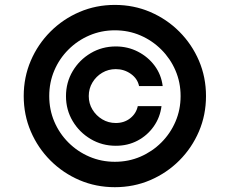

<svg xmlns="http://www.w3.org/2000/svg" viewBox="-20 -759 946 790"><path d="M251.5 -363.3Q251.5 -419.9 279.1 -466.3Q306.6 -512.7 353.3 -540.3Q399.9 -567.9 456.5 -567.9Q505.9 -567.9 547.6 -546.4Q589.4 -524.9 616.5 -488.3Q643.6 -451.7 649.4 -404.8H552.2Q545.9 -435.5 518.3 -455.1Q490.7 -474.6 456.5 -474.6Q425.8 -474.6 400.6 -459.7Q375.5 -444.8 360.4 -419.7Q345.2 -394.5 345.2 -363.8Q345.2 -333 360.4 -308.1Q375.5 -283.2 400.6 -268.1Q425.8 -252.9 456.5 -252.9Q491.2 -252.9 515.9 -272.5Q540.5 -292 546.9 -322.3H644.5Q638.7 -275.9 612.5 -238.8Q586.4 -201.7 546.1 -180.4Q505.9 -159.2 456.5 -159.2Q399.9 -159.2 353.3 -186.8Q306.6 -214.4 279.1 -260.7Q251.5 -307.1 251.5 -363.3ZM452.6 11.2Q375 11.2 307.1 -17.8Q239.3 -46.9 187.5 -98.6Q135.7 -150.4 106.7 -218.3Q77.6 -286.1 77.6 -363.8Q77.6 -441.4 106.7 -509.3Q135.7 -577.1 187.5 -628.9Q239.3 -680.7 307.1 -709.7Q375 -738.8 452.6 -738.8Q530.3 -738.8 598.1 -709.7Q666 -680.7 717.8 -628.9Q769.5 -577.1 798.6 -509.3Q827.6 -441.4 827.6 -363.8Q827.6 -286.1 798.6 -218.3Q769.5 -150.4 717.8 -98.6Q666 -46.9 598.1 -17.8Q530.3 11.2 452.6 11.2ZM452.6 -93.3Q508.8 -93.3 557.6 -114.3Q606.4 -135.3 643.8 -172.6Q681.2 -210 702.1 -258.8Q723.1 -307.6 723.1 -363.8Q723.1 -419.9 702.1 -468.8Q681.2 -517.6 643.8 -554.9Q606.4 -592.3 557.6 -613.3Q508.8 -634.3 452.6 -634.3Q397 -634.3 347.9 -613.3Q298.8 -592.3 261.5 -554.9Q224.1 -517.6 203.4 -468.8Q182.6 -419.9 182.6 -363.8Q182.6 -307.6 203.4 -258.8Q224.1 -210 261.5 -172.6Q298.8 -135.3 347.9 -114.3Q397 -93.3 452.6 -93.3Z"/></svg>

Font: Inter 20pt SemiBold
Style: Regular
Weight: 600
Version: Version 4.001;git-66647c0bb